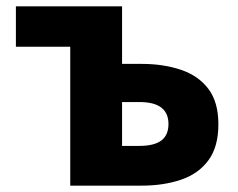

<svg xmlns="http://www.w3.org/2000/svg" viewBox="-20 -584 748 604"><path d="M201 0V-437H30V-564H364V-383H426Q494 -383 549 -364.5Q604 -346 635.5 -304.5Q667 -263 667 -193Q667 -122 635.5 -79.5Q604 -37 549 -18.5Q494 0 426 0ZM364 -125H418Q465 -125 487.5 -142Q510 -159 510 -194Q510 -228 487.5 -245.5Q465 -263 418 -263H364Z"/></svg>

Font: Noto Sans TC ExtraBold
Style: Regular
Weight: 800
Designer: Ryoko NISHIZUKA  (kana, bopomofo & ideographs); Paul D. Hunt (Latin, Greek & Cyrillic); Sandoll Communications , Soo-you
Foundry: Adobe
Version: Version 2.004-H2;hotconv 1.0.118;makeotfexe 2.5.65603